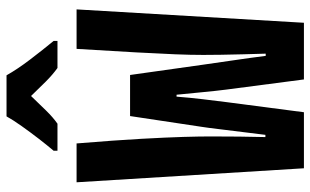

<svg xmlns="http://www.w3.org/2000/svg" viewBox="-206 -768 974 603"><g transform="rotate(-90 281.5 -467.0)"><path d="M54 0 10 -714H132Q142 -593 146.5 -511.5Q151 -430 152.5 -378.5Q154 -327 154 -294Q154 -247 153.5 -202.5Q153 -158 152 -121H159Q163 -155 168 -194Q173 -233 177 -267Q181 -301 184 -320L218 -546H347L379 -319Q385 -276 393 -222Q401 -168 407 -120H414Q413 -153 412 -190Q411 -227 410.5 -260Q410 -293 410 -316Q410 -356 412 -405Q414 -454 418 -527.5Q422 -601 429 -714H553L511 0H333L301 -245Q297 -276 293 -318.5Q289 -361 285 -400H279Q276 -361 271 -318.5Q266 -276 262 -245L230 0ZM109 -786Q126 -806 146.5 -832.5Q167 -859 186.5 -886.5Q206 -914 217 -934H346Q365 -900 395.5 -860Q426 -820 454 -786V-774H369Q348 -789 326.5 -810.5Q305 -832 281 -857Q257 -832 235.5 -810Q214 -788 194 -774H109Z"/></g></svg>

Font: Noto Sans Mono SemiCondensed
Style: Bold
Weight: 700
Width: 4
Designer: Monotype Design Team
Foundry: Monotype Imaging Inc.
Version: Version 2.014